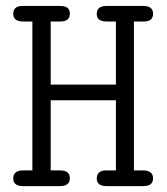

<svg xmlns="http://www.w3.org/2000/svg" viewBox="-20 -631 565 651"><path d="M24.9 -25.9Q24.9 -52.7 57.1 -53.2Q57.1 -53.2 89.8 -53.2V-558.1H58.1Q24.9 -558.1 24.9 -584Q24.9 -610.8 56.2 -610.8H185.1Q216.8 -610.8 216.8 -585Q216.8 -558.1 185.1 -558.1Q185.1 -558.1 151.9 -558.1V-344.2H373V-558.1H341.8Q307.6 -558.1 308.1 -584Q308.1 -610.8 340.8 -610.8H465.8Q499 -610.8 499 -584Q499 -558.1 467.8 -558.1H434.1V-53.2H464.8Q499 -53.2 499 -25.9Q499 0 465.8 0H340.8Q308.1 0 308.1 -25.9Q308.1 -52.7 338.9 -53.2H373V-291H151.9V-53.2H184.1Q216.8 -53.2 216.8 -26.9Q216.8 0 184.1 0H58.1Q24.9 0 24.9 -25.9Z"/></svg>

Font: CMU Typewriter Text
Style: Light
Weight: 200
Version: Version 0.7.0